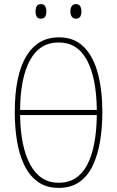

<svg xmlns="http://www.w3.org/2000/svg" viewBox="-20 -906 570 936"><path d="M266 10Q205 10 163.5 -20.5Q122 -51 97.5 -103Q73 -155 62.5 -221Q52 -287 52 -359Q52 -538 107.5 -631Q163 -724 267 -724Q342 -724 388.5 -677.5Q435 -631 457 -548.5Q479 -466 479 -359Q479 -285 468 -218.5Q457 -152 433 -100.5Q409 -49 368 -19.5Q327 10 266 10ZM266 -699Q173 -699 126 -612Q79 -525 78 -370H452Q450 -528 403.5 -613.5Q357 -699 266 -699ZM266 -15Q358 -15 404 -100.5Q450 -186 452 -345H78Q80 -190 128 -102.5Q176 -15 266 -15ZM350 -815Q336 -815 329.5 -825.5Q323 -836 323 -850Q323 -865 329.5 -875.5Q336 -886 350 -886Q365 -886 371 -875.5Q377 -865 377 -850Q377 -836 371.5 -825.5Q366 -815 350 -815ZM179 -815Q164 -815 158.5 -825.5Q153 -836 153 -850Q153 -864 158.5 -875Q164 -886 179 -886Q195 -886 200.5 -875Q206 -864 206 -850Q206 -836 200.5 -825.5Q195 -815 179 -815Z"/></svg>

Font: Noto Sans Mono Condensed Thin
Style: Regular
Weight: 100
Width: 3
Designer: Monotype Design Team
Foundry: Monotype Imaging Inc.
Version: Version 2.014; ttfautohint (v1.8.4.7-5d5b)